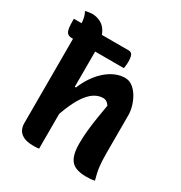

<svg xmlns="http://www.w3.org/2000/svg" viewBox="-177 -882 955 1014"><g transform="rotate(30 300.0 -375.5)"><path d="M21 -685H355Q371 -685 377.5 -672.5Q384 -660 384 -629Q384 -620 383 -610.5Q382 -601 380 -591H62Q39 -591 30 -607Q21 -623 21 -673Q21 -676 21 -679Q21 -682 21 -685ZM168 3Q132 3 110 -8Q88 -19 79 -37Q70 -55 70 -75Q70 -159 70 -230.5Q70 -302 70 -368.5Q70 -435 70 -504.5Q70 -574 70 -653Q70 -679 66 -705.5Q62 -732 51 -750Q59 -752 65.5 -753Q72 -754 79 -755Q86 -756 92 -756Q122 -756 148 -741.5Q174 -727 189.5 -691.5Q205 -656 205 -594Q205 -517 205 -442.5Q205 -368 205 -295Q205 -222 205 -148.5Q205 -75 205 1Q198 2 192 2.5Q186 3 180.5 3Q175 3 168 3ZM186 -149V-376H212Q227 -413 248.5 -445Q270 -477 296.5 -500.5Q323 -524 352.5 -537Q382 -550 413 -550Q437 -550 457 -535.5Q477 -521 492 -497Q507 -473 516 -444Q525 -415 525 -386Q525 -348 525 -309Q525 -270 525 -231.5Q525 -193 525 -154Q525 -108 529 -75Q533 -42 545 0Q531 3 519 4Q507 5 493 5Q455 5 428.5 -6Q402 -17 388.5 -46.5Q375 -76 375 -129Q375 -168 379 -207.5Q383 -247 389.5 -288.5Q396 -330 404 -376Q396 -388 386.5 -394Q377 -400 365 -400Q341 -400 317.5 -387Q294 -374 271.5 -345Q249 -316 227.5 -268Q206 -220 186 -149Z"/></g></svg>

Font: Recursive Casual
Style: Bold
Weight: 700
Version: Version 1.085